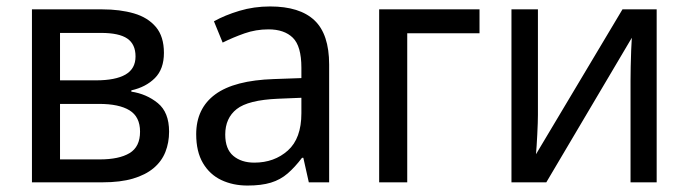

<svg xmlns="http://www.w3.org/2000/svg" viewBox="-20 -565 2135 595"><path d="M488 -401Q488 -351 460 -323Q432 -295 387 -285V-281Q434 -274 469 -245.5Q504 -217 504 -157Q504 -123 492.5 -94Q481 -65 456 -44Q431 -23 392 -11.5Q353 0 298 0H79V-536H297Q352 -536 395 -523.5Q438 -511 463 -481.5Q488 -452 488 -401ZM414 -157Q414 -203 381.5 -223Q349 -243 287 -243H166V-71H289Q349 -71 381.5 -90.5Q414 -110 414 -157ZM400 -390Q400 -428 374.5 -445.5Q349 -463 293 -463H166V-316H277Q338 -316 369 -334Q400 -352 400 -390Z M817 -545Q909 -545 954.5 -502Q1000 -459 1000 -365V0H937L920 -76H916Q894 -47 871.5 -27.5Q849 -8 819.5 1Q790 10 747 10Q702 10 666 -7Q630 -24 609 -59.5Q588 -95 588 -149Q588 -229 647 -272.5Q706 -316 829 -320L914 -323V-355Q914 -422 887.5 -448Q861 -474 812 -474Q773 -474 737.5 -461.5Q702 -449 670 -433L643 -499Q677 -518 722 -531.5Q767 -545 817 -545ZM841 -259Q749 -255 713.5 -227Q678 -199 678 -148Q678 -103 703 -82Q728 -61 768 -61Q830 -61 872 -98.5Q914 -136 914 -214V-262Z M1466 -536V-462H1242V0H1155V-536Z M1647 -209Q1647 -200 1646.5 -183.5Q1646 -167 1645 -148.5Q1644 -130 1643 -113.5Q1642 -97 1641 -87L1909 -536H2015V0H1934V-316Q1934 -332 1934.5 -358Q1935 -384 1936 -409.5Q1937 -435 1938 -448L1673 0H1565V-536H1647Z"/></svg>

Font: Noto Sans Display
Style: Regular
Weight: 400
Designer: Monotype Design Team
Foundry: Monotype Imaging Inc.
Version: Version 2.003